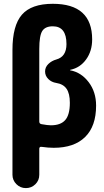

<svg xmlns="http://www.w3.org/2000/svg" viewBox="-20 -760 540 1000"><path d="M245.1 -107.4Q295.9 -107.4 319.8 -134.8Q343.8 -162.1 343.8 -224.6Q343.8 -272.5 326.7 -297.4Q309.6 -322.3 272.5 -328.1Q248 -332 231.4 -348.6Q214.8 -365.2 214.8 -387.7Q214.8 -410.2 231.9 -426.8Q249 -443.4 273.4 -450.2Q326.2 -464.8 326.2 -530.3Q326.2 -623 254.9 -623Q215.8 -623 200.2 -598.6Q184.6 -574.2 184.6 -504.9V-127Q184.6 -115.2 196.3 -113.3Q228.5 -107.4 245.1 -107.4ZM346.7 -393.6Q403.3 -382.8 441.9 -332Q480.5 -281.2 480.5 -210Q480.5 -102.5 423.3 -46.4Q366.2 9.8 259.8 9.8Q231.4 9.8 197.3 4.9Q185.5 2.9 184.6 13.7V150.4Q184.6 179.7 164.1 199.7Q143.6 219.7 114.7 219.7Q85.9 219.7 65.4 199.2Q44.9 178.7 44.9 150.4V-500Q44.9 -627 94.2 -683.6Q143.6 -740.2 254.9 -740.2Q460 -740.2 460 -554.7Q460 -494.1 428.7 -450.7Q397.5 -407.2 346.7 -396.5Q344.7 -396.5 344.7 -395Q344.7 -393.6 346.7 -393.6Z"/></svg>

Font: Rounded-X Mgen+ 2m bold
Style: Bold
Weight: 700
Designer: [Source Han Sans]
Ryoko NISHIZUKA  (kana & ideographs); Paul D. Hunt (Latin, Greek & Cyrillic); Wenlong ZHANG  (bopomofo
Version: Version 1.059.20150602